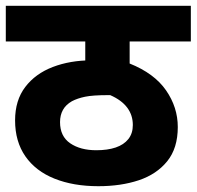

<svg xmlns="http://www.w3.org/2000/svg" viewBox="-20 -642 678 662"><path d="M638 -499H427V-423Q512 -389 552.5 -330.5Q593 -272 593 -204Q593 -131 556.5 -86Q520 -41 458.5 -20.5Q397 0 319 0Q233 0 168 -26Q103 -52 67.5 -103Q32 -154 32 -227Q32 -296 67 -342Q102 -388 162 -411Q222 -434 296 -434H311L274 -412V-499H0V-622H638ZM312 -124Q351 -124 379 -133.5Q407 -143 422.5 -162.5Q438 -182 438 -211Q438 -245 418.5 -271Q399 -297 360 -314H353Q300 -314 273.5 -308.5Q247 -303 228 -293Q207 -281 197 -263Q187 -245 187 -221Q187 -172 222 -148Q257 -124 312 -124Z"/></svg>

Font: Noto Sans Devanagari ExtraBold
Style: Regular
Weight: 800
Version: Version 2.003